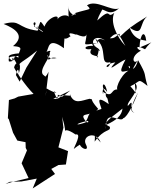

<svg xmlns="http://www.w3.org/2000/svg" viewBox="-36 -784 868 1075"><path d="M53 -364C67 -431 74 -362 66 -362C95 -446 51 -445 43 -406C51 -387 105 -305 152 -258L66 -243L46 -233L14 -224L8 -122L13 -117L37 -41L61 3L107 12L108 44L115 58L85 130L124 213L31 235L-5 246L19 234L84 232L170 216L147 271L272 190L251 162L291 140L333 137L345 62L291 41L319 -69L312 -130C354 14 289 -98 387 -31C425 -40 379 38 377 50C434 4 428 33 413 6C393 40 472 75 445 25C420 -23 501 -56 528 14C466 -50 503 -55 494 9C549 -69 585 -44 579 -74C531 -99 551 -107 554 -60C544 -96 565 -110 650 -176C645 -138 620 -113 559 -85C559 -171 640 -94 654 -122C679 -128 718 -218 737 -266C683 -171 704 -155 718 -154C675 -153 726 -247 680 -191C667 -209 760 -285 719 -319C722 -241 744 -246 694 -301C755 -329 731 -349 790 -303C766 -381 790 -354 737 -447C710 -350 666 -428 692 -411C684 -335 702 -395 734 -444C709 -421 693 -469 753 -500C721 -514 726 -535 776 -508C811 -560 846 -557 745 -518C749 -602 776 -616 783 -555C783 -561 716 -550 690 -629C771 -574 740 -652 788 -692C691 -632 685 -625 634 -577C636 -623 623 -564 579 -570C624 -616 632 -589 666 -527C614 -581 580 -664 604 -712C556 -674 596 -751 508 -669C529 -734 566 -748 499 -730C552 -751 566 -682 630 -737C588 -718 502 -790 451 -754C479 -726 471 -738 381 -710C410 -704 354 -680 344 -752C354 -707 335 -671 371 -703C440 -709 278 -688 377 -677C338 -696 327 -701 364 -663C358 -715 295 -702 282 -669C308 -712 232 -689 213 -635C181 -682 196 -658 172 -622C122 -666 185 -671 154 -635C207 -616 223 -587 183 -619C159 -647 191 -634 174 -612C53 -629 84 -677 -16 -650C49 -624 108 -584 37 -526C109 -520 64 -505 67 -461C29 -487 61 -436 14 -440C3 -486 57 -453 107 -487C64 -486 -30 -482 35 -443C23 -495 74 -405 63 -403C68 -437 90 -432 172 -501L112 -406L74 -327ZM226 -364C169 -306 243 -339 211 -361C167 -387 263 -475 239 -492C219 -461 250 -452 281 -459C232 -472 239 -424 231 -470C222 -472 274 -514 224 -494C239 -511 230 -582 322 -514C320 -568 340 -585 294 -596C316 -585 314 -548 359 -581C331 -614 399 -587 396 -586C359 -613 455 -549 448 -601C450 -526 408 -530 507 -542C435 -550 538 -484 522 -503C513 -519 454 -546 496 -525C437 -537 422 -501 476 -509C446 -463 540 -474 506 -462C533 -540 494 -483 515 -512C455 -543 493 -597 552 -558C474 -593 541 -491 498 -567C574 -517 514 -417 582 -436C574 -384 525 -421 610 -435C550 -367 628 -436 667 -451C616 -356 658 -388 683 -388C640 -367 594 -263 636 -281C577 -296 606 -230 541 -269C545 -225 524 -324 564 -269C549 -344 521 -304 559 -263C548 -241 569 -225 605 -216C527 -272 558 -284 573 -201C488 -262 530 -193 532 -174C435 -144 475 -146 440 -97C464 -123 461 -89 451 -101C380 -76 382 -90 444 -105C402 -161 465 -125 514 -174C453 -243 498 -221 466 -231C421 -222 380 -195 355 -256C379 -238 313 -259 308 -246C268 -266 292 -234 311 -249C261 -194 204 -283 254 -214C232 -176 293 -196 279 -206C272 -211 279 -209 272 -224C236 -224 246 -221 357 -277C269 -202 335 -278 278 -232C290 -230 246 -295 280 -263C203 -289 232 -310 219 -245L236 -382Z"/></svg>

Font: Hussar Lance
Style: Regular
Weight: 700
Foundry: Cannot Into Space Fonts, PlusOne Fonts
Version: Version 2.27